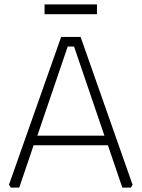

<svg xmlns="http://www.w3.org/2000/svg" viewBox="-20 -859 648 879"><path d="M21 -13 260 -690H349L587 -13L579 0H540L474 -194H134L68 0H30ZM151 -238H458L319 -646H290ZM184 -794V-839H424V-794Z"/></svg>

Font: Oxanium ExtraLight ExtraLight
Style: Regular
Weight: 250
Version: Version 2.000